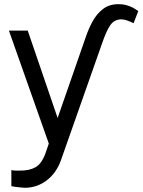

<svg xmlns="http://www.w3.org/2000/svg" viewBox="-20 -685 680 916"><path d="M22.5 -539.1H112.3L254.9 -122.1L388.7 -506.8Q401.9 -546.4 421.6 -582.8Q441.4 -619.1 471.7 -642.3Q502 -665.5 545.9 -665Q563.5 -665.5 580.3 -661.1Q597.2 -656.7 612.3 -649.2Q627.4 -641.6 639.6 -631.8L617.2 -574.2Q603 -581.5 587.9 -586.9Q572.8 -592.3 558.6 -592.8Q524.9 -592.3 505.9 -564.5Q486.8 -536.6 466.8 -477.5L270.5 80.1Q259.3 111.3 241.7 135.5Q224.1 159.7 201.7 176.5Q179.2 193.4 153.1 202.1Q127 210.9 97.7 210.9Q90.3 210.4 76.9 209.2Q63.5 208 51.3 206.3Q39.1 204.6 34.2 203.1V126Q37.1 127.4 46.9 128.4Q56.6 129.4 75.2 128.9Q120.1 129.4 149.4 112.8Q178.7 96.2 196.3 47.9L212.9 0Z"/></svg>

Font: Inter Display V
Style: Regular
Weight: 400
Designer: Rasmus Andersson
Foundry: rsms
Version: Version 3.015;git-src